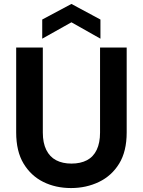

<svg xmlns="http://www.w3.org/2000/svg" viewBox="-20 -941 724 973"><path d="M340 12Q262 12 199.5 -19Q137 -50 99.5 -112Q62 -174 62 -270V-700H197V-269Q197 -217 214.5 -181.5Q232 -146 264.5 -129Q297 -112 342 -112Q388 -112 420.5 -129Q453 -146 470 -181.5Q487 -217 487 -269V-700H622V-270Q622 -174 584 -112Q546 -50 481.5 -19Q417 12 340 12ZM194 -745V-842L342 -921L489 -842V-745L342 -828Z"/></svg>

Font: DM Sans 12pt
Style: Bold
Weight: 700
Version: Version 4.004;gftools[0.9.30]